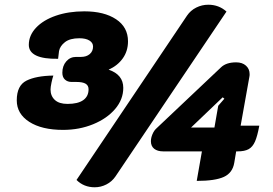

<svg xmlns="http://www.w3.org/2000/svg" viewBox="-20 -757 1158 813"><path d="M772 -691Q787 -713 811 -725Q835 -737 862 -737Q907 -737 939 -708L469 -10Q454 12 430.5 24Q407 36 381 36Q335 36 304 5ZM51 -332Q51 -395 92 -415.5Q133 -436 206 -437Q202 -426 198 -407Q194 -388 194 -378Q194 -351 212 -334Q230 -317 266 -317Q310 -317 332.5 -333Q355 -349 355 -379Q355 -395 342.5 -402.5Q330 -410 303 -410H283Q266 -410 255 -420Q244 -430 244 -449Q244 -478 260.5 -497Q277 -516 302 -516H323Q346 -516 360 -528Q374 -540 374 -560Q374 -576 358.5 -585.5Q343 -595 316 -595Q276 -595 255 -578.5Q234 -562 230 -541Q228 -523 226 -508Q164 -507 133 -522Q102 -537 102 -567Q102 -607 132.5 -639.5Q163 -672 216.5 -690.5Q270 -709 337 -709Q421 -709 471.5 -675.5Q522 -642 522 -582Q522 -541 500 -510Q478 -479 440 -462Q502 -441 502 -385Q502 -336 467.5 -295.5Q433 -255 374.5 -231Q316 -207 247 -207Q157 -207 104 -241Q51 -275 51 -332ZM835 -116H671Q647 -116 633 -127Q619 -138 619 -159Q619 -173 625.5 -188.5Q632 -204 642 -213L916 -472Q938 -493 980 -493Q1006 -493 1021.5 -479Q1037 -465 1037 -443Q1037 -436 1036 -432L999 -225H1078Q1070 -181 1060 -158Q1050 -135 1033 -125.5Q1016 -116 986 -116H980L972 -68Q965 -25 928 -8Q891 9 813 9ZM888 -217 904 -309 930 -339 923 -345 789 -217Z"/></svg>

Font: K2D ExtraBold
Style: Italic
Weight: 800
Italic angle: -10°
Designer: Katatrad Aksorn Co.,Ltd.
Foundry: Cadson Demak Co.,Ltd.
Version: Version 1.000; ttfautohint (v1.6)